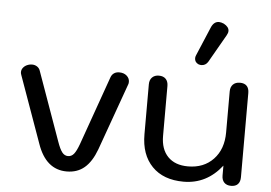

<svg xmlns="http://www.w3.org/2000/svg" viewBox="-54 -863 1336 946"><g transform="rotate(5 614.0 -389.5)"><path d="M162 -114 44 -444Q41 -452 41 -458Q41 -471 50 -481.5Q59 -492 74 -497Q83 -500 92 -500Q107 -500 118 -492.5Q129 -485 133 -472L254 -133Q267 -96 279 -81Q291 -66 308 -66Q325 -66 337 -80.5Q349 -95 362 -131L483 -472Q488 -485 498.5 -492Q509 -499 524 -499Q547 -499 561 -486.5Q575 -474 575 -457Q575 -448 573 -444L454 -112Q431 -50 395.5 -20Q360 10 308 10Q205 10 162 -114Z M674 -206V-453Q674 -475 686.5 -487.5Q699 -500 720 -500Q742 -500 754 -487.5Q766 -475 766 -453V-206Q766 -140 801.5 -103.5Q837 -67 901 -67Q979 -67 1026.5 -117Q1074 -167 1074 -250V-453Q1074 -475 1086.5 -487.5Q1099 -500 1121 -500Q1143 -500 1154.5 -488Q1166 -476 1166 -453V-37Q1166 -14 1154.5 -2Q1143 10 1121 10Q1099 10 1087 -2.5Q1075 -15 1075 -37V-86Q1000 10 886 10Q786 10 730 -47.5Q674 -105 674 -206ZM890 -601Q890 -608 893 -615L953 -757Q966 -789 992 -789Q1002 -789 1016 -783Q1042 -769 1042 -749Q1042 -739 1035 -727L956 -589Q944 -570 923 -570Q916 -570 908 -573Q890 -582 890 -601Z"/></g></svg>

Font: Kodchasan Medium
Style: Regular
Weight: 500
Designer: Katatrad Aksorn Co.,Ltd.
Foundry: Cadson Demak Co.,Ltd.
Version: Version 1.000; ttfautohint (v1.6)